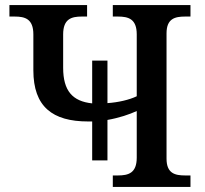

<svg xmlns="http://www.w3.org/2000/svg" viewBox="-20 -734 805 754"><path d="M342 -104H402V-263C448 -271 489 -285 517 -298V-115C517 -54 484 -45 443 -45H423V0H728V-45H707C667 -45 634 -53 634 -111V-603C634 -661 667 -669 707 -669H728V-714H423V-669H443C484 -669 517 -660 517 -599V-356C488 -342 445 -332 402 -329V-496H342V-328C265 -336 228 -377 228 -468V-599C228 -660 261 -669 301 -669H322V-714H17V-669H38C78 -669 111 -660 111 -599V-458C111 -315 186 -257 326 -257C332 -257 337 -257 342 -257Z"/></svg>

Font: Noto Serif Medium
Style: Regular
Weight: 500
Designer: Monotype Design Team
Foundry: Monotype Imaging Inc.
Version: Version 2.013